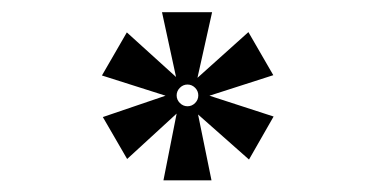

<svg xmlns="http://www.w3.org/2000/svg" viewBox="-20 -493 626 320"><path d="M252.4 -192.4 274.4 -303.7 191.9 -228 151.4 -297.9 255.9 -333.5 149.9 -367.2 191.4 -439 273.4 -364.7 250 -472.7H333.5L309.1 -363.3L394 -439.5L435.5 -367.7L329.1 -333.5L436 -298.8L395 -227.1L310.1 -302.2L332.5 -192.4ZM292.5 -315.9Q299.8 -315.9 305.2 -321.3Q310.5 -326.7 310.5 -334Q310.5 -341.3 305.2 -346.7Q299.8 -352.1 292.5 -352.1Q285.2 -352.1 279.8 -346.7Q274.4 -341.3 274.4 -334Q274.4 -326.7 279.8 -321.3Q285.2 -315.9 292.5 -315.9Z"/></svg>

Font: Cascadia Mono PL SemiBold
Style: Regular
Weight: 600
Monospace: yes
Designer: Aaron Bell
Foundry: Saja Typeworks
Version: Version 2404.023; ttfautohint (v1.8.4)